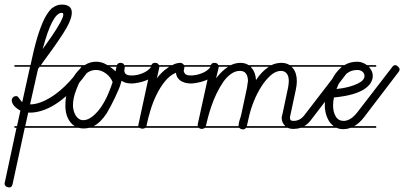

<svg xmlns="http://www.w3.org/2000/svg" viewBox="-63 -571 1762 837"><path d="M220 -14H45L-8 231Q-11 246 -22 246Q-32 246 -37.5 241Q-43 236 -43 229Q-43 225 -42 224L9 -14H0V-21H11L26 -89Q21 -91 14 -96Q7 -101 1 -107Q-5 -113 -8.5 -120.5Q-12 -128 -12 -135Q-12 -140 -7 -146Q-2 -152 8 -152Q13 -152 15.5 -148.5Q18 -145 21 -141.5Q24 -138 27 -133.5Q30 -129 34 -126L68 -280H0V-287H70Q85 -359 100 -409Q116 -461 132 -492Q147 -520 163 -535L174 -542Q189 -551 206 -551Q250 -551 250 -516Q250 -483 211 -423Q176 -369 115 -287H220V-280H110L103 -271L68 -116H69Q109 -116 161 -148.5Q213 -181 269 -249L290 -277Q295 -285 303 -285Q310 -285 316.5 -279Q323 -273 323 -266Q323 -260 318 -256L296 -227Q266 -189 235.5 -161Q205 -133 176 -115Q147 -97 119.5 -88.5Q92 -80 69 -80H60L47 -21H220ZM123 -357Q166 -416 189.5 -455Q213 -494 213 -507Q213 -515 206 -515Q165 -515 123 -357Z M528 -14H326Q314 -11 302 -11Q290 -11 279 -14H220V-21H263Q253 -27 245 -37Q234 -50 228 -68.5Q222 -87 222 -112Q222 -146 232 -179.5Q242 -213 260 -240Q276 -264 296 -280H220V-287H306Q329 -302 356 -302Q380 -302 400 -290Q403 -289 406 -287H447Q450 -297 462 -297Q471 -297 476 -292Q478 -289 479 -287H528V-280H481Q481 -275 480 -271Q479 -267 479 -263Q479 -254 486 -248Q493 -242 511 -242Q523 -242 535 -244.5Q547 -247 558 -251.5Q569 -256 578.5 -262.5Q588 -269 594 -277Q600 -285 608 -285Q614 -285 620.5 -278.5Q627 -272 627 -266Q627 -252 612 -241Q597 -230 578 -222Q559 -214 539.5 -210.5Q520 -207 512 -207Q499 -207 488 -209.5Q477 -212 467 -219L464 -209Q461 -197 454 -180.5Q447 -164 438 -145Q429 -126 419.5 -108Q410 -90 402 -77Q376 -37 345 -21H528ZM428 -213Q424 -224 416.5 -233.5Q409 -243 399 -250.5Q389 -258 378 -262Q367 -266 356 -266Q328 -266 306.5 -244.5Q285 -223 270 -181Q255 -144 255 -112Q255 -100 258.5 -87.5Q262 -75 268 -66Q274 -57 282 -52Q290 -47 299 -47Q320 -47 341 -64Q362 -81 379 -106.5Q396 -132 408.5 -161.5Q421 -191 428 -213ZM441 -260 442 -268 445 -280H416Q429 -271 441 -260Z M788 -280H741V-278Q741 -275 739.5 -270.5Q738 -266 738 -263Q738 -256 744 -249Q750 -242 770 -242Q781 -242 793 -244.5Q805 -247 816.5 -251.5Q828 -256 837.5 -262.5Q847 -269 853 -277Q859 -285 866 -285Q873 -285 879.5 -278.5Q886 -272 886 -266Q886 -251 870.5 -240Q855 -229 834.5 -221Q814 -213 795.5 -210Q777 -207 771 -207Q741 -207 723.5 -219.5Q706 -232 704 -254Q678 -243 657 -217.5Q636 -192 620 -159.5Q604 -127 593 -91Q582 -55 576 -24L575 -21H788V-14H570Q566 -10 558 -10Q551 -10 545 -14H528V-21H540Q540 -23 540 -25Q540 -26 540.5 -27.5Q541 -29 541 -30L595 -280H528V-287H597Q601 -297 612 -297Q622 -297 627 -292Q629 -289 630 -287H688Q692 -289 696 -291Q710 -297 724 -297Q730 -297 735 -292Q738 -290 739 -287H788ZM631 -277Q631 -276 631 -275L621 -230Q630 -242 642 -254Q654 -266 668 -275Q671 -278 675 -280H632Q632 -279 631 -277Z M1355 -280H1208Q1210 -277 1213 -275Q1231 -253 1231 -218Q1231 -201 1227 -182L1202 -65Q1201 -63 1201 -59Q1201 -51 1204 -47.5Q1207 -44 1217 -44Q1245 -44 1264 -69L1424 -277Q1429 -285 1436 -285Q1443 -285 1449.5 -279Q1456 -273 1456 -267Q1456 -260 1452 -256L1292 -47Q1279 -30 1263 -21H1355V-14H1248Q1233 -9 1216 -9Q1202 -9 1191 -14H1009Q1005 -7 997 -7Q988 -7 982 -12Q981 -13 980 -14H830L829 -13Q824 -9 817 -9Q810 -9 804 -13V-14H788V-21H799V-24V-29L854 -280H788V-287H856Q860 -297 871 -297Q881 -297 886 -292Q888 -289 889 -287H943Q964 -297 985 -297Q1006 -297 1021 -287H1120Q1141 -297 1164 -297Q1185 -297 1200 -287H1355ZM1179 -23Q1165 -38 1165 -57Q1165 -64 1168 -72L1193 -190L1195 -204Q1196 -211 1196 -217Q1196 -240 1186.5 -251Q1177 -262 1162 -262Q1139 -262 1117 -242.5Q1095 -223 1076.5 -194Q1058 -165 1044 -130.5Q1030 -96 1023 -65L1013 -21H1181Q1180 -22 1179 -23ZM835 -24Q835 -22 834 -21H977V-22Q977 -35 982 -49Q987 -63 989 -73L1014 -190Q1015 -198 1016 -205Q1017 -212 1018 -217Q1018 -238 1009.5 -250Q1001 -262 983 -262Q962 -262 943 -248Q924 -234 909 -212Q894 -190 881 -163Q868 -136 859 -109.5Q850 -83 844 -60.5Q838 -38 835 -24ZM1033 -276Q1051 -256 1053 -222Q1077 -258 1105 -277Q1107 -279 1108 -280H1030Q1031 -278 1033 -276ZM890 -277Q890 -276 890 -275L879 -230Q904 -262 930 -279L931 -280H891Q891 -279 890 -277Z M1577 -14H1466Q1450 -8 1433 -8Q1417 -8 1404 -14H1355V-21H1392Q1382 -28 1374 -39Q1364 -54 1358.5 -72.5Q1353 -91 1353 -112Q1353 -141 1359 -161Q1365 -181 1369 -193Q1390 -245 1420 -273Q1424 -277 1428 -280H1355V-287H1438Q1463 -302 1495 -302Q1507 -302 1519 -297Q1529 -293 1537 -287H1577V-280H1545Q1551 -273 1556 -264Q1562 -253 1562 -240Q1562 -225 1553.5 -210.5Q1545 -196 1526 -183Q1507 -170 1474.5 -160.5Q1442 -151 1393 -146Q1389 -130 1389 -111Q1389 -83 1400.5 -63.5Q1412 -44 1435 -44Q1466 -44 1496 -83L1647 -279Q1653 -287 1660 -287Q1666 -287 1672.5 -280.5Q1679 -274 1679 -269Q1679 -262 1675 -258L1524 -60Q1504 -34 1481 -21H1577ZM1448 -250Q1420 -228 1404 -183Q1435 -186 1458 -192.5Q1481 -199 1496.5 -206.5Q1512 -214 1519 -222.5Q1526 -231 1526 -239Q1526 -252 1516.5 -259Q1507 -266 1495 -266Q1467 -266 1448 -250Z"/></svg>

Font: Gruenewald VA 3. Klasse
Style: Regular
Weight: 400
Designer: Peter Wiegel
Foundry: Peter Wiegel, nach dem Schriftentwurf von Dr. H. Gr¸newald
Version: Version 0.007